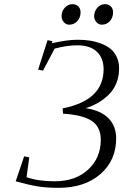

<svg xmlns="http://www.w3.org/2000/svg" viewBox="-20 -902 598 932"><path d="M56.2 -22 97.2 -143.1 122.1 -138.2 108.9 -42Q165 -22 245.1 -22Q346.7 -22 408 -78.9Q469.2 -135.7 469.2 -223.1Q469.2 -286.6 424.3 -315.7Q379.4 -344.7 286.1 -350.1L284.2 -376Q482.9 -415 482.9 -565.9Q482.9 -619.6 450.2 -650.9Q417.5 -682.1 355 -682.1Q306.2 -682.1 245.1 -666L189 -559.1L165 -564L210.9 -707L234.9 -702.1L231 -691.9Q304.7 -709 356.9 -709Q387.2 -709 414.3 -705.1Q441.4 -701.2 468.3 -691.4Q495.1 -681.6 514.6 -666.5Q534.2 -651.4 546.1 -626.5Q558.1 -601.6 558.1 -569.8Q558.1 -530.3 544.4 -497.3Q530.8 -464.4 506.8 -441.4Q482.9 -418.5 455.6 -402.8Q428.2 -387.2 396 -377Q469.7 -365.7 506.8 -327.6Q543.9 -289.6 543.9 -230Q543.9 -123.5 467.3 -56.9Q390.6 9.8 264.2 9.8Q204.1 9.8 159.7 2.2Q115.2 -5.4 56.2 -22ZM278.8 -823.2Q278.8 -846.7 294.2 -864.3Q309.6 -881.8 332 -881.8Q348.1 -881.8 359.6 -871.3Q371.1 -860.8 371.1 -841.8Q371.1 -817.4 355.5 -799.8Q339.8 -782.2 315.9 -782.2Q300.3 -782.2 289.6 -794.9Q278.8 -807.6 278.8 -823.2ZM437 -823.2Q437 -846.7 452.4 -864.3Q467.8 -881.8 490.2 -881.8Q506.3 -881.8 517.6 -871.3Q528.8 -860.8 528.8 -841.8Q528.8 -816.9 513.4 -799.6Q498 -782.2 474.1 -782.2Q458.5 -782.2 447.8 -794.9Q437 -807.6 437 -823.2Z"/></svg>

Font: Dehuti Alt
Style: Italic
Weight: 400
Version: Version 1.2